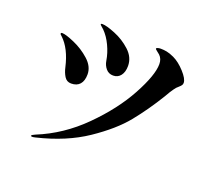

<svg xmlns="http://www.w3.org/2000/svg" viewBox="-121 -894 1241 1081"><g transform="rotate(20 500.0 -353.0)"><path d="M411 -532Q404 -576 383.5 -619.5Q363 -663 334 -692Q329 -697 320 -704.5Q311 -712 311 -715Q311 -719 320 -719Q344 -719 397.5 -697.5Q451 -676 493.5 -637Q536 -598 536 -546Q536 -510 519.5 -488.5Q503 -467 475 -467Q448 -467 431.5 -486.5Q415 -506 411 -532ZM157 9Q157 6 163 2.5Q169 -1 178 -5Q326 -65 445 -184Q564 -303 631 -426.5Q698 -550 698 -616Q698 -648 678 -667Q670 -674 660 -681.5Q650 -689 650 -692Q650 -696 658 -698.5Q666 -701 676 -701Q694 -701 712.5 -697.5Q731 -694 757 -682Q793 -665 828 -626.5Q863 -588 863 -564Q863 -556 859 -550Q855 -544 846 -536Q830 -523 822 -510Q808 -491 789 -457Q728 -357 661.5 -275Q595 -193 475 -112Q355 -31 184 10Q172 13 165 13Q157 13 157 9ZM207 -418Q183 -524 127 -576Q117 -584 117 -588Q117 -594 125 -594Q146 -594 199 -571Q252 -548 295 -509.5Q338 -471 338 -424Q338 -385 320 -364.5Q302 -344 268 -344Q241 -344 227 -367Q213 -390 207 -418Z"/></g></svg>

Font: Shippori Mincho ExtraBold
Style: Regular
Weight: 800
Designer: FONTDASU
Foundry: FONTDASU / Google Inc. / but / Adobe
Version: Version 3.110; ttfautohint (v1.8.3)